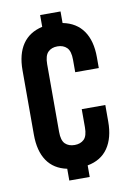

<svg xmlns="http://www.w3.org/2000/svg" viewBox="-84 -767 563 834"><g transform="rotate(-10 198.0 -350.0)"><path d="M153 -37Q95 -49 65.5 -92.5Q36 -136 36 -208V-492Q36 -563 65.5 -606.5Q95 -650 153 -663V-715H243V-664Q303 -652 333.5 -608Q364 -564 364 -492V-444H260V-499Q260 -537 244.5 -552.5Q229 -568 203 -568Q177 -568 161.5 -552.5Q146 -537 146 -499V-201Q146 -163 161.5 -148Q177 -133 203 -133Q229 -133 244.5 -148Q260 -163 260 -201V-281H364V-208Q364 -136 333.5 -91.5Q303 -47 243 -36V15H153Z"/></g></svg>

Font: SVN-Bebas Neue
Style: Bold
Weight: 700
Designer: Ryoichi Tsunekawa
Foundry: Ryoichi Tsunekawa
Version: Version 1.300; ttfautohint (v1.7.9-c794)